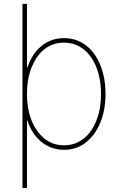

<svg xmlns="http://www.w3.org/2000/svg" viewBox="-20 -747 616 972"><path d="M93.8 0ZM116.5 204.5H93.8V-727.3H116.5V-406.2H119.3Q130 -438.6 147.2 -465.7Q164.4 -492.9 187.9 -512.6Q211.3 -532.3 240.4 -543.1Q269.5 -554 304 -554Q337.7 -554 366.1 -543.9Q394.5 -533.7 417.6 -515.4Q440.7 -497.2 458.5 -471.8Q476.2 -446.4 488.6 -415.8Q514.2 -351.9 514.2 -271.3Q514.2 -190.3 487.9 -126.4Q461.6 -62.9 414.8 -25.9Q367.9 11.4 304 11.4Q270.2 11.4 240.9 0.5Q211.6 -10.3 188.2 -29.7Q164.8 -49 147.2 -76.2Q129.6 -103.3 119.3 -136.4H116.5ZM304 -11.4Q334.2 -11.4 359.6 -20.8Q384.9 -30.2 405.7 -47.1Q426.5 -63.9 442.3 -87.4Q458.1 -110.8 468.8 -138.8Q491.5 -197.1 491.5 -271.3Q491.5 -324.9 479 -372.3Q466.6 -419.7 442.6 -455.1Q418.7 -490.4 383.7 -510.8Q348.7 -531.2 304 -531.2Q273.4 -531.2 248 -521.8Q222.7 -512.4 202.1 -495.6Q181.5 -478.7 165.8 -455.3Q150.2 -431.8 139.2 -404.1Q116.5 -345.5 116.5 -271.3Q116.5 -198.5 138.8 -139.6Q161.9 -80.6 204.5 -45.8Q246.4 -11.4 304 -11.4Z"/></svg>

Font: Linik Sans Thin
Style: Regular
Weight: 100
Designer: Fonts by Rasmus Andersson / Changes by Cristiano Sobral with parts from Marc Monis
Foundry: rsms
Version: Version 3.020; ttfautohint (v1.6)